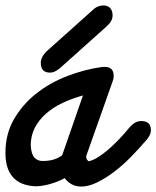

<svg xmlns="http://www.w3.org/2000/svg" viewBox="-68 -640 575 706"><path d="M407 -170Q428 -195 451 -195Q487 -195 487 -161Q487 -145 472 -127Q444 -94 413 -62.5Q382 -31 350 -7Q318 17 287.5 31.5Q257 46 231 46Q211 46 195.5 37.5Q180 29 170 15Q144 29 115 37Q86 45 61 45Q-48 39 -48 -78Q-48 -147 -17 -201Q14 -255 64 -295Q114 -335 178.5 -360Q243 -385 309 -394H317Q350 -394 350 -361Q350 -356 349.5 -352.5Q349 -349 346 -343L348 -346Q324 -277 299 -207.5Q274 -138 250 -69Q249 -67 249 -64Q249 -57 252 -53Q255 -49 258 -47Q286 -53 326 -86.5Q366 -120 407 -170ZM162 -73 237 -289Q197 -278 162 -261.5Q127 -245 101 -222Q75 -199 60 -170Q45 -141 45 -105Q47 -73 58.5 -60.5Q70 -48 89 -48Q119 -48 139.5 -57Q160 -66 162 -72ZM274 -604Q282 -612 292 -616Q302 -620 311 -620Q329 -620 337.5 -610Q346 -600 346 -583Q346 -562 323 -542L152 -389Q142 -381 133.5 -377Q125 -373 116 -373Q82 -373 82 -409Q82 -430 103 -451Z"/></svg>

Font: Discipuli Britannica Bold
Style: Regular
Weight: 700
Designer: Peter Wiegel
Foundry: Peter Wiegel
Version: Version 0.001 2009